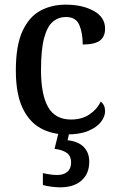

<svg xmlns="http://www.w3.org/2000/svg" viewBox="-20 -567 507 824"><path d="M266 10Q202 10 153 -17.5Q104 -45 76 -105.5Q48 -166 48 -265Q48 -372 76.5 -433.5Q105 -495 153 -521Q201 -547 262 -547Q334 -547 382.5 -520Q431 -493 431 -444Q431 -410 409 -393Q387 -376 335 -376Q335 -425 320.5 -459.5Q306 -494 263 -494Q231 -494 207 -474Q183 -454 169.5 -404.5Q156 -355 156 -266Q156 -161 186.5 -107.5Q217 -54 285 -54Q331 -54 364 -76Q397 -98 412 -131Q431 -117 431 -90Q431 -67 413.5 -44Q396 -21 359.5 -5.5Q323 10 266 10ZM238 237Q224 237 202.5 234.5Q181 232 164 227V176Q200 184 226 184Q253 184 269 170.5Q285 157 285 130Q285 101 265 88Q245 75 214 72L234 -9H280L270 35Q314 39 338.5 63Q363 87 363 127Q363 179 329.5 208Q296 237 238 237Z"/></svg>

Font: Noto Serif Tamil SemiCondensed Medium
Style: Italic
Weight: 500
Width: 4
Italic angle: -12°
Designer: Indian Type Foundry, Tom Grace, and the Monotype Design Team
Foundry: Monotype Imaging Inc.
Version: Version 2.003; ttfautohint (v1.8.4.7-5d5b)